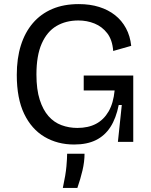

<svg xmlns="http://www.w3.org/2000/svg" viewBox="-20 -693 738 938"><path d="M342 13Q261 13 197.5 -24.5Q134 -62 98 -137Q62 -212 62 -327Q62 -408 82 -471.5Q102 -535 140.5 -580Q179 -625 235 -649Q291 -673 365 -673Q420 -673 464.5 -659Q509 -645 542 -619Q575 -593 595.5 -555Q616 -517 621 -469L533 -444Q529 -498 504 -530.5Q479 -563 442 -578Q405 -593 363 -593Q302 -593 256 -566Q210 -539 184 -480.5Q158 -422 158 -329Q158 -256 174 -206Q190 -156 217 -125.5Q244 -95 280.5 -81.5Q317 -68 358 -68Q411 -68 449 -88Q487 -108 510.5 -148.5Q534 -189 540 -251H389V-324H631V-225V0H556L575 -180H560Q547 -115 519.5 -72.5Q492 -30 448.5 -8.5Q405 13 342 13ZM287 225Q301 160 304.5 120Q308 80 308 58H393Q393 97 383 139.5Q373 182 358 225Z"/></svg>

Font: Bricolage Grotesque
Style: Regular
Weight: 400
Designer: Mathieu Triay
Foundry: Atelier Triay
Version: Version 1.001;gftools[0.9.33.dev8+g029e19f]